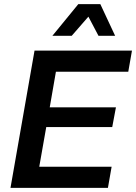

<svg xmlns="http://www.w3.org/2000/svg" viewBox="-20 -914 662 934"><path d="M31 0 148 -668H622L604 -565H252L222 -392H544L526 -296H205L171 -103H523L505 0ZM235 -740 361 -894H468L540 -740H459L410 -833L329 -740Z"/></svg>

Font: Gantari SemiBold
Style: Italic
Weight: 600
Italic angle: -10°
Designer: Anugrah Pasau
Foundry: Lafontype
Version: Version 1.000